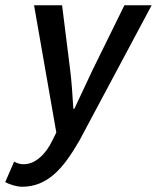

<svg xmlns="http://www.w3.org/2000/svg" viewBox="-68 -511 599 733"><path d="M15 202Q3 202 -15.5 197Q-34 192 -48 184L-14 106Q3 116 22 116Q54 116 83 91.5Q112 67 132 25L147 -5L62 -491H169L200 -243Q204 -210 207 -170.5Q210 -131 212 -96H216Q233 -131 250.5 -169.5Q268 -208 285 -243L407 -491H511L235 26Q212 66 188.5 98.5Q165 131 139 154Q113 177 82.5 189.5Q52 202 15 202Z"/></svg>

Font: TypoPRO Source Sans Pro
Style: Italic
Weight: 600
Italic angle: -11°
Designer: Paul D. Hunt
Foundry: Adobe Systems Incorporated
Version: Version 1.075;PS 2.000;hotconv 1.0.86;makeotf.lib2.5.63406